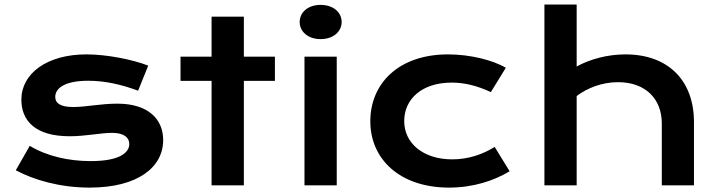

<svg xmlns="http://www.w3.org/2000/svg" viewBox="-20 -830 3200 860"><path d="M50.8 -67.4C131.3 -23.9 249 10.3 381.3 10.3C597.7 10.3 710.9 -81.1 710.9 -202.6C710.9 -296.4 644 -365.7 505.4 -365.7C431.2 -365.7 363.3 -350.6 308.1 -350.6C248.5 -350.6 227.5 -368.7 227.5 -396C227.5 -433.6 267.6 -468.3 375.5 -468.3C452.6 -468.3 525.4 -450.7 598.6 -423.8L644 -536.1C574.7 -563 459.5 -586.4 367.2 -586.4C189.9 -586.4 75.7 -500.5 75.7 -383.8C75.7 -291.5 135.3 -219.7 292 -219.7C363.8 -219.7 431.6 -234.9 482.4 -234.9C537.1 -234.9 559.1 -212.4 559.1 -185.1C559.1 -147.9 519 -108.4 386.2 -108.4C288.6 -108.4 190.9 -129.9 113.3 -176.8Z M927.7 0H1072.3V-467.8H1211.4V-576.2H1072.3V-755.4H927.7V-576.2H788.6V-467.8H927.7Z M1416 -654.8C1474.1 -654.8 1510.3 -689.5 1510.3 -731.4C1510.3 -773.9 1474.1 -808.1 1416 -808.1C1358.4 -808.1 1322.3 -773.9 1322.3 -731.4C1322.3 -689.5 1358.4 -654.8 1416 -654.8ZM1343.8 0H1488.3V-576.2H1343.8Z M1638.7 -286.6C1638.7 -116.7 1771.5 10.3 1991.2 10.3C2099.6 10.3 2194.3 -21 2262.7 -63L2195.8 -171.9C2141.6 -138.2 2077.1 -116.2 2005.9 -116.2C1875.5 -116.2 1790.5 -188.5 1790.5 -287.6C1790.5 -386.7 1870.1 -460 2003.4 -460C2061 -460 2116.2 -446.3 2178.7 -417.5L2245.6 -526.4C2186.5 -561.5 2083.5 -586.4 1986.8 -586.4C1765.6 -586.4 1638.7 -456.1 1638.7 -286.6Z M2418.5 0H2563V-399.9C2610.4 -435.5 2675.3 -461.9 2748.5 -461.9C2871.6 -461.9 2944.3 -386.7 2944.3 -277.3V0H3088.4V-283.2C3088.4 -470.7 2971.7 -586.4 2781.7 -586.4C2700.2 -586.4 2623 -564.9 2563 -532.2V-809.6H2418.5Z"/></svg>

Font: Krona One
Style: Regular
Weight: 400
Designer: Yvonne Schüttler
Foundry: Yvonne Schüttler
Version: Version 1.002